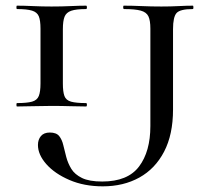

<svg xmlns="http://www.w3.org/2000/svg" viewBox="-20 -645 733 678"><path d="M202 -350Q202 -321 207.5 -306Q213 -291 231 -286Q249 -281 284 -281Q287 -281 287 -275Q287 -269 284 -269Q259 -269 228.5 -270Q198 -271 162 -271Q128 -271 96.5 -270Q65 -269 40 -269Q38 -269 38 -275Q38 -281 40 -281Q75 -281 93 -286Q111 -291 117 -306Q123 -321 123 -350V-544Q123 -573 117 -587.5Q111 -602 93 -607.5Q75 -613 40 -613Q38 -613 38 -619Q38 -625 40 -625Q65 -625 96.5 -623.5Q128 -622 162 -622Q198 -622 229.5 -623.5Q261 -625 284 -625Q287 -625 287 -619Q287 -613 284 -613Q249 -613 231.5 -607Q214 -601 208 -586Q202 -571 202 -542ZM661 -625Q663 -625 663 -619Q663 -613 661 -613Q616 -613 603.5 -599Q591 -585 591 -542V-258Q591 -170 559.5 -109.5Q528 -49 472 -18Q416 13 343 13Q277 13 225 -9.5Q173 -32 143.5 -65.5Q114 -99 114 -133Q114 -152 124.5 -164.5Q135 -177 156 -177Q179 -177 189 -164.5Q199 -152 203.5 -132.5Q208 -113 214 -90.5Q220 -68 232 -48.5Q244 -29 269.5 -16.5Q295 -4 341 -4Q431 -4 471 -57Q511 -110 511 -200V-544Q511 -573 504 -587.5Q497 -602 477 -607.5Q457 -613 418 -613Q415 -613 415 -619Q415 -625 417 -625Q447 -625 480.5 -623.5Q514 -622 550 -622Q583 -622 611 -623.5Q639 -625 661 -625Z"/></svg>

Font: Cormorant Medium
Style: Regular
Weight: 500
Designer: Christian Thalmann (Catharsis Fonts)
Foundry: Catharsis Fonts
Version: Version 4.000